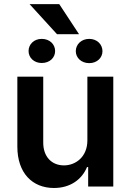

<svg xmlns="http://www.w3.org/2000/svg" viewBox="-20 -926 648 953"><path d="M274.1 -905.5H126.8L262.8 -756.4H372.2ZM121.8 -672.6C121.8 -639.6 148.8 -613.3 187.1 -613.3C226.9 -613.3 253.6 -639.6 253.6 -672.6C253.6 -706 226.9 -733 187.1 -733C147.7 -733 121.8 -705.3 121.8 -672.6ZM356.2 -671.9C356.2 -639.6 383.2 -612.6 422.9 -612.6C462 -612.6 488.6 -639.6 488.6 -671.9C488.6 -705.3 462 -733 422.9 -733C383.5 -733 356.2 -705.6 356.2 -671.9ZM413.7 -229.4C413.7 -146.3 354.4 -105.1 297.6 -105.1C235.8 -105.1 194.6 -148.8 194.6 -218V-545.5H66.1V-198.2C66.1 -67.1 140.6 7.1 247.9 7.1C329.5 7.1 387.1 -35.9 411.9 -96.9H417.6V0H542.3V-545.5H413.7Z"/></svg>

Font: TID UI Semi Bold
Style: Regular
Weight: 600
Designer: The TID Project Authors
Foundry: Bakken & Bæck
Version: Version 1.001;hotconv 1.0.109;makeotfexe 2.5.65596